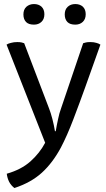

<svg xmlns="http://www.w3.org/2000/svg" viewBox="-20 -696 530 957"><path d="M253.9 -42Q249 -72.3 241.2 -102.5Q233.4 -132.8 224.6 -155.3Q183.6 -263.7 100.6 -480.5Q96.7 -482.4 87.9 -484.4Q79.1 -486.3 66.4 -486.3Q48.8 -486.3 35.2 -482.4Q21.5 -479.5 12.7 -473.6Q77.1 -310.5 205.1 15.6Q177.7 67.4 131.8 108.4Q85.9 149.4 13.7 169.9Q16.6 192.4 25.4 210Q35.2 228.5 51.8 241.2Q134.8 213.9 188.5 165Q242.2 116.2 283.2 40Q314.5 -19.5 345.7 -101.6Q377 -183.6 404.3 -259.8Q429.7 -331.1 480.5 -473.6Q471.7 -479.5 460 -482.4Q448.2 -486.3 429.7 -486.3Q416 -486.3 408.2 -484.4Q400.4 -482.4 394.5 -480.5Q358.4 -372.1 284.2 -155.3Q275.4 -131.8 269.5 -102.5Q262.7 -72.3 257.8 -42Q256.8 -42 253.9 -42ZM355.5 -675.8Q332 -675.8 317.4 -662.1Q302.7 -648.4 302.7 -624Q302.7 -599.6 316.4 -585.9Q329.1 -573.2 355.5 -573.2Q377.9 -573.2 392.6 -586.9Q407.2 -600.6 407.2 -625Q407.2 -649.4 392.6 -663.1Q377.9 -675.8 355.5 -675.8ZM149.4 -675.8Q127 -675.8 111.3 -662.1Q96.7 -648.4 96.7 -624Q96.7 -599.6 110.4 -585.9Q123 -573.2 149.4 -573.2Q171.9 -573.2 186.5 -586.9Q201.2 -600.6 201.2 -625Q201.2 -649.4 186.5 -663.1Q171.9 -675.8 149.4 -675.8Z"/></svg>

Font: cl
Style: Regular
Weight: 400
Designer: Mitja Miklavcic
Version: Version 1.0